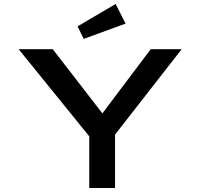

<svg xmlns="http://www.w3.org/2000/svg" viewBox="-20 -948 1010 968"><path d="M430 0V-313L450 -236L74 -700H246L519 -347H474L740 -700H896L555 -263L560 -321V0ZM402 -752 371 -815 563 -928 613 -829Z"/></svg>

Font: Lexend Zetta Medium
Style: Regular
Weight: 500
Designer: Bonnie Shaver-Troup, Thomas Jockin
Foundry: Lexend
Version: Version 1.007